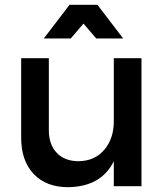

<svg xmlns="http://www.w3.org/2000/svg" viewBox="-20 -774 693 798"><path d="M327 -676 274 -614H162L269 -754H385L492 -614H380ZM453 -532H568V0H453V-104Q401 2 263 4Q172 4 120 -51Q68 -106 68 -201V-532H183V-233Q183 -173 216 -138.5Q249 -104 307 -104Q374 -105 413.5 -151.5Q453 -198 453 -270Z"/></svg>

Font: Montserrat-Arabic
Style: Regular
Weight: 400
Designer: Mohamed Gaber
Foundry: Kief Type Foundry
Version: Version 5.008;PS 005.008;hotconv 1.0.88;makeotf.lib2.5.64775